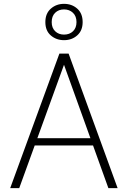

<svg xmlns="http://www.w3.org/2000/svg" viewBox="-20 -979 664 999"><path d="M33 0 289 -700H337L592 0H544L313 -642L80 0ZM142 -222 157 -260H469L484 -222ZM313 -770Q273 -770 244.5 -794.5Q216 -819 216 -864Q216 -909 244.5 -934Q273 -959 313 -959Q354 -959 382 -934Q410 -909 410 -864Q410 -820 382 -795Q354 -770 313 -770ZM313 -799Q342 -799 360 -816.5Q378 -834 378 -864Q378 -895 359.5 -912.5Q341 -930 313 -930Q285 -930 267 -912.5Q249 -895 249 -864Q249 -834 267 -816.5Q285 -799 313 -799Z"/></svg>

Font: DM Sans 16pt ExtraLight
Style: Regular
Weight: 250
Version: Version 4.004;gftools[0.9.30]